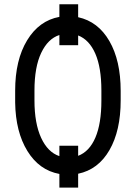

<svg xmlns="http://www.w3.org/2000/svg" viewBox="-20 -795 633 884"><path d="M535.6 -332.5Q535.6 -193.4 483.9 -103.8Q432.1 -14.2 339.8 4.9V68.8H253.4V5.9Q160.6 -11.2 106.2 -99.6Q51.8 -188 49.8 -322.8V-377.4Q49.8 -519 105 -609.6Q160.2 -700.2 253.4 -717.3V-775.4H339.8V-715.8Q431.6 -695.8 483.6 -606Q535.6 -516.1 535.6 -376.5ZM446.8 -378.4Q446.8 -483.9 418.9 -547.9Q391.1 -611.8 339.8 -631.8V-586.9H253.4V-633.8Q200.7 -616.7 169.7 -551.5Q138.7 -486.3 138.7 -378.4V-332.5Q138.7 -227.1 169.4 -160.4Q200.2 -93.8 253.4 -76.2V-124H339.8V-77.6Q391.6 -97.2 419.2 -161.6Q446.8 -226.1 446.8 -332.5Z"/></svg>

Font: Roboto Condensed
Style: Regular
Weight: 400
Designer: Google
Version: Version 2.001047; 2015